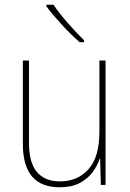

<svg xmlns="http://www.w3.org/2000/svg" viewBox="-20 -785 553 815"><path d="M428 -528V0H408L405 -111H403Q393 -81 372.5 -53.5Q352 -26 318 -8Q284 10 233 10Q77 10 77 -174V-528H103V-179Q103 -94 137 -54.5Q171 -15 234 -15Q309 -15 355.5 -66.5Q402 -118 402 -227V-528ZM207 -765Q231 -729 268 -687Q305 -645 337 -614V-606H318Q282 -637 242.5 -680Q203 -723 177 -758V-765Z"/></svg>

Font: Noto Sans Kannada SemiCondensed Thin
Style: Regular
Weight: 100
Width: 4
Designer: Jelle Bosma - Monotype Design Team
Foundry: Monotype Imaging Inc.
Version: Version 2.005; ttfautohint (v1.8.4.7-5d5b)